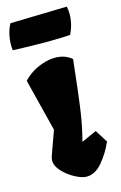

<svg xmlns="http://www.w3.org/2000/svg" viewBox="-127 -838 569 901"><g transform="rotate(-15 157.5 -387.5)"><path d="M293.9 -785.2Q297.9 -770 297.9 -748.5Q297.9 -724.6 292 -700Q286.1 -675.3 274.4 -652.8Q229 -649.4 157.2 -649.4Q86.9 -649.4 -3.9 -652.8Q-5.4 -665.5 -5.4 -678.2Q-5.4 -706.5 1 -732.7Q7.3 -758.8 18.6 -778.3ZM55.7 -157.7Q73.7 -206.1 86.4 -242.7L22.5 -497.1Q37.6 -515.1 63 -531.5Q88.4 -547.9 118.9 -557.9Q149.4 -567.9 178.7 -567.9Q227.1 -567.9 259.3 -539.6Q256.8 -524.9 252.9 -487.3Q243.2 -395.5 232.9 -319.6Q222.7 -243.7 210 -191.4L200.7 -153.3L273.9 -186L312.5 -125Q291 -75.2 255.9 -32.7Q220.7 9.8 178.2 9.8Q155.3 9.8 122.1 -8.1Q88.9 -25.9 64.7 -52.2Q40.5 -78.6 40.5 -103.5Q40.5 -112.8 42.5 -120.1Q44.4 -127.4 55.7 -157.7Z"/></g></svg>

Font: Fruktur
Style: Regular
Weight: 400
Designer: Viktoriya Grabowska
Foundry: Viktoriya Grabowska
Version: Version 1.004; ttfautohint (v1.4.1)